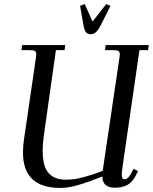

<svg xmlns="http://www.w3.org/2000/svg" viewBox="-20 -926 759 954"><path d="M86.9 -676.8 89.8 -702.1H304.2L300.8 -676.8H257.8L198.2 -254.9Q191.9 -208 191.9 -179.2Q191.9 -99.1 221.4 -66.2Q251 -33.2 305.2 -33.2Q327.6 -33.2 346.4 -35.4Q365.2 -37.6 403.1 -47.9Q440.9 -58.1 490.2 -77.1L573.2 -637.2Q575.2 -650.9 575.2 -655.8Q575.2 -668.5 568.4 -672.6Q561.5 -676.8 543 -676.8H502L504.9 -702.1H719.2L715.8 -676.8H672.9L589.8 -104Q585 -68.8 585 -58.1Q585 -35.2 598.1 -35.2Q616.7 -35.2 631.8 -64.9L643.1 -86.9L666 -76.2L654.8 -54.2Q636.7 -19 611.1 -6.1Q585.4 6.8 551.8 6.8Q488.8 6.8 488.8 -48.8Q411.1 -18.6 364.5 -5.4Q317.9 7.8 279.8 7.8Q94.2 7.8 94.2 -168Q94.2 -203.1 99.1 -232.9L158.2 -637.2Q160.2 -650.9 160.2 -655.8Q160.2 -668.5 153.3 -672.6Q146.5 -676.8 127.9 -676.8ZM377.9 -897 400.9 -905.8 439.9 -818.8 507.8 -905.8 528.8 -897 482.9 -805.2Q469.2 -777.8 457.5 -766.8Q445.8 -755.9 430.2 -755.9Q414.6 -755.9 406.5 -766.8Q398.4 -777.8 394 -805.2Z"/></svg>

Font: Dihjauti
Style: Bold Italic
Weight: 700
Italic angle: -9°
Designer: T. Christopher White
Version: Version 3.0.0